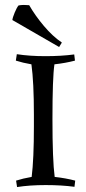

<svg xmlns="http://www.w3.org/2000/svg" viewBox="-20 -748 349 776"><path d="M200 -488Q192 -434 192 -267Q192 -100 201 -33Q246 -28 284 -18L281 7Q229 0 164.5 0Q100 0 49 8L45 -18Q73 -27 108 -33Q117 -105 117 -237V-284Q117 -416 107 -488Q72 -494 44 -503L48 -529Q99 -521 163.5 -521Q228 -521 280 -528L283 -503Q245 -493 200 -488ZM55 -726Q65 -728 76.5 -728Q88 -728 98 -727Q122 -685 157.5 -643Q193 -601 230 -576L219 -558L30 -667Q31 -677 39.5 -697.5Q48 -718 55 -726Z"/></svg>

Font: Almendra SC
Style: Regular
Weight: 400
Designer: Ana Sanfelippo
Foundry: Ana Sanfelippo
Version: Version 1.002